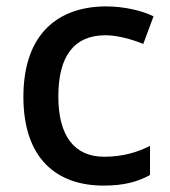

<svg xmlns="http://www.w3.org/2000/svg" viewBox="-20 -569 531 599"><path d="M303 10C367 10 410 -2 448 -23V-114C409 -94 363 -80 305 -80C212 -80 162 -145 162 -268C162 -394 211 -459 309 -459C347 -459 392 -446 427 -432L459 -518C423 -536 367 -549 311 -549C163 -549 53 -465 53 -267C53 -75 156 10 303 10Z"/></svg>

Font: Noto Sans Cherokee Medium
Style: Regular
Weight: 500
Designer: Monotype Design Team
Foundry: Monotype Imaging Inc.
Version: Version 2.001